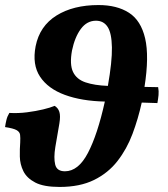

<svg xmlns="http://www.w3.org/2000/svg" viewBox="-37 -733 664 760"><path d="M199 7Q136 7 102.5 -10.5Q69 -28 55.5 -55.5Q42 -83 41.5 -113.5Q41 -144 43 -169Q44 -188 42.5 -199.5Q41 -211 28.5 -218Q16 -225 -17 -230Q-15 -244 -11.5 -258.5Q-8 -273 0 -286Q35 -284 70 -288.5Q105 -293 134 -300Q163 -307 179 -314Q193 -306 198 -290Q203 -274 198 -244Q189 -194 182 -151Q175 -108 181.5 -81.5Q188 -55 220 -55Q273 -55 311 -127.5Q349 -200 378 -331Q286 -333 219.5 -357.5Q153 -382 121.5 -429.5Q90 -477 104 -550Q120 -630 186.5 -671.5Q253 -713 353 -713Q426 -713 473.5 -682.5Q521 -652 537.5 -581Q554 -510 535 -389L589 -388Q592 -372 590.5 -356.5Q589 -341 586 -325L524 -327Q510 -263 487.5 -203Q465 -143 428 -95.5Q391 -48 335 -20.5Q279 7 199 7ZM248 -533Q238 -478 252 -448.5Q266 -419 301.5 -407Q337 -395 390 -393Q407 -489 406 -545.5Q405 -602 389 -626.5Q373 -651 343 -651Q307 -651 283 -618.5Q259 -586 248 -533Z"/></svg>

Font: Vollkorn
Style: Bold Italic
Weight: 700
Italic angle: -11°
Designer: Friedrich Althausen
Foundry: Friedrich Althausen
Version: Version 5.000; ttfautohint (v1.8.3)